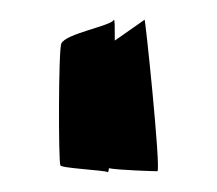

<svg xmlns="http://www.w3.org/2000/svg" viewBox="-20 -612 219 194"><path d="M41 -445C41 -442 87 -440 89 -438C89 -438 90 -439 90 -442C101 -440 136 -439 139 -439C143 -439 126 -602 126 -592L96 -571C96 -585 96 -593 95 -592C93 -586 46 -578 42 -568C39 -563 39 -448 41 -445Z"/></svg>

Font: Arrow
Style: Regular
Weight: 400
Version: Version 0.23